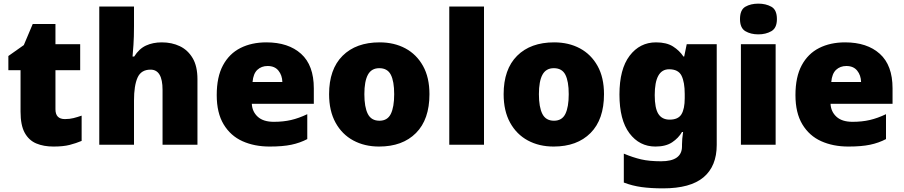

<svg xmlns="http://www.w3.org/2000/svg" viewBox="-20 -796 4971 1056"><path d="M337 -141Q363 -141 384.5 -146.5Q406 -152 429 -160V-21Q398 -8 363 1Q328 10 274 10Q220 10 179.5 -7Q139 -24 116 -65.5Q93 -107 93 -182V-410H26V-488L111 -548L160 -664H285V-553H421V-410H285V-195Q285 -141 337 -141Z M717 -652Q717 -591 714 -549Q711 -507 709 -485H718Q745 -528 783 -545.5Q821 -563 870 -563Q925 -563 969 -542Q1013 -521 1039.5 -476.5Q1066 -432 1066 -360V0H874V-302Q874 -413 808 -413Q756 -413 736.5 -369Q717 -325 717 -243V0H526V-760H717Z M1445 -563Q1566 -563 1636 -500Q1706 -437 1706 -310V-225H1365Q1367 -182 1397.5 -154Q1428 -126 1486 -126Q1538 -126 1581 -136Q1624 -146 1670 -168V-31Q1630 -10 1582.5 0Q1535 10 1463 10Q1379 10 1313.5 -19.5Q1248 -49 1210 -112Q1172 -175 1172 -273Q1172 -373 1206.5 -437Q1241 -501 1302.5 -532Q1364 -563 1445 -563ZM1452 -433Q1418 -433 1395.5 -412Q1373 -391 1369 -345H1533Q1532 -382 1511.5 -407.5Q1491 -433 1452 -433Z M2342 -278Q2342 -139 2268 -64.5Q2194 10 2065 10Q1985 10 1923 -23.5Q1861 -57 1825.5 -121.5Q1790 -186 1790 -278Q1790 -415 1864 -489Q1938 -563 2068 -563Q2148 -563 2209.5 -530Q2271 -497 2306.5 -433.5Q2342 -370 2342 -278ZM1984 -278Q1984 -207 2003 -169.5Q2022 -132 2067 -132Q2111 -132 2129.5 -169.5Q2148 -207 2148 -278Q2148 -349 2129.5 -385Q2111 -421 2066 -421Q2023 -421 2003.5 -385Q1984 -349 1984 -278Z M2642 0H2451V-760H2642Z M3302 -278Q3302 -139 3228 -64.5Q3154 10 3025 10Q2945 10 2883 -23.5Q2821 -57 2785.5 -121.5Q2750 -186 2750 -278Q2750 -415 2824 -489Q2898 -563 3028 -563Q3108 -563 3169.5 -530Q3231 -497 3266.5 -433.5Q3302 -370 3302 -278ZM2944 -278Q2944 -207 2963 -169.5Q2982 -132 3027 -132Q3071 -132 3089.5 -169.5Q3108 -207 3108 -278Q3108 -349 3089.5 -385Q3071 -421 3026 -421Q2983 -421 2963.5 -385Q2944 -349 2944 -278Z M3588 -563Q3646 -563 3681.5 -540.5Q3717 -518 3739 -485H3743L3757 -553H3922V1Q3922 118 3849.5 179Q3777 240 3627 240Q3560 240 3509 233Q3458 226 3411 208V49Q3461 70 3506 80.5Q3551 91 3616 91Q3731 91 3731 9V-1Q3731 -30 3737 -70H3731Q3712 -37 3677 -13.5Q3642 10 3585 10Q3497 10 3442 -63Q3387 -136 3387 -276Q3387 -416 3443 -489.5Q3499 -563 3588 -563ZM3660 -415Q3581 -415 3581 -273Q3581 -201 3601 -169.5Q3621 -138 3663 -138Q3710 -138 3728 -167.5Q3746 -197 3746 -256V-279Q3746 -344 3728.5 -379.5Q3711 -415 3660 -415Z M4151 -776Q4192 -776 4222.5 -759Q4253 -742 4253 -691Q4253 -642 4222.5 -624.5Q4192 -607 4151 -607Q4109 -607 4079.5 -624.5Q4050 -642 4050 -691Q4050 -742 4079.5 -759Q4109 -776 4151 -776ZM4246 -553V0H4055V-553Z M4628 -563Q4749 -563 4819 -500Q4889 -437 4889 -310V-225H4548Q4550 -182 4580.5 -154Q4611 -126 4669 -126Q4721 -126 4764 -136Q4807 -146 4853 -168V-31Q4813 -10 4765.5 0Q4718 10 4646 10Q4562 10 4496.5 -19.5Q4431 -49 4393 -112Q4355 -175 4355 -273Q4355 -373 4389.5 -437Q4424 -501 4485.5 -532Q4547 -563 4628 -563ZM4635 -433Q4601 -433 4578.5 -412Q4556 -391 4552 -345H4716Q4715 -382 4694.5 -407.5Q4674 -433 4635 -433Z"/></svg>

Font: Noto Sans Gujarati UI Black
Style: Regular
Weight: 900
Designer: Jelle Bosma - Monotype Design Team, Universal Thirst
Foundry: Monotype Imaging Inc.
Version: Version 2.106; ttfautohint (v1.8.4.7-5d5b)